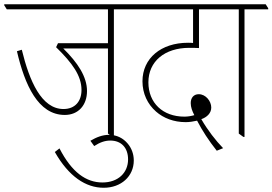

<svg xmlns="http://www.w3.org/2000/svg" viewBox="-42 -642 1287 907"><path d="M264 -99C328 -99 369 -145 369 -212C369 -280 325 -346 257 -413H468V-11L490 5H496V-598H608V-603L596 -622H-22V-617L-10 -598H468V-438H232L223 -419C300 -344 343 -284 343 -217C343 -163 312 -127 258 -127C154 -127 97 -259 61 -407L38 -400C75 -241 138 -99 264 -99Z M448 245C530 245 590 191 590 116C590 85 579 57 561 36C540 11 510 -5 473 -5C442 -5 414 6 385 23L403 48C429 31 453 22 479 22C531 22 563 56 563 111C563 174 516 220 442 220C365 220 297 172 239 59L217 76C283 192 363 245 448 245Z M982 70 1012 58C977 22 939 -27 909 -79C935 -88 956 -107 956 -134C956 -164 930 -197 897 -197C873 -197 859 -180 859 -155C859 -136 866 -117 876 -98C862 -94 846 -91 829 -91C727 -91 659 -156 659 -253C659 -352 736 -416 852 -416C869 -416 880 -416 898 -415V-598H1017V-603L1005 -622H563V-617L575 -598H870V-439C863 -440 854 -440 846 -440C719 -440 631 -367 631 -258C631 -200 655 -150 695 -115C730 -84 779 -65 835 -65C853 -65 872 -68 889 -72C914 -24 944 22 982 70Z M1108 5H1113V-598H1225V-603L1213 -622H972V-617L984 -598H1086V-11Z"/></svg>

Font: Noto Serif Devanagari SemiCondensed Thin
Style: Regular
Weight: 100
Width: 4
Designer: Universal Thirst, Indian Type Foundry and the Monotype Design Team
Foundry: Monotype Imaging Inc.
Version: Version 2.004